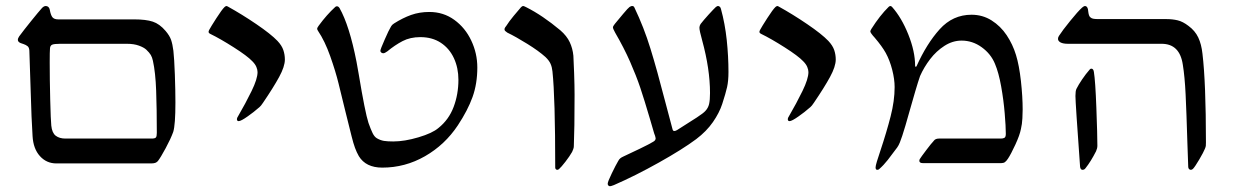

<svg xmlns="http://www.w3.org/2000/svg" viewBox="-20 -548 4158 645"><path d="M78.6 -377.9Q78.1 -388.7 72.3 -393.1Q66.4 -397.5 59.3 -399.9Q52.2 -402.3 49.3 -403.3Q40 -407.2 40 -414.1Q40 -419.4 44.4 -425.8Q59.1 -445.8 84.7 -477.5Q110.4 -509.3 120.1 -520Q127 -527.8 133.8 -527.8Q138.7 -527.8 142.3 -524.7Q146 -521.5 147 -516.1Q150.4 -497.1 156.2 -490Q162.1 -482.9 175.3 -482.9H430.7Q470.2 -482.9 493.2 -475.3Q516.1 -467.8 536.1 -444.3Q549.8 -428.2 554.7 -414.1Q559.6 -399.9 562.5 -377.4Q565.4 -351.6 567.4 -297.4Q569.3 -243.2 569.3 -203.6Q569.3 -128.9 562 -105Q553.7 -82 536.6 -50.3Q519.5 -18.6 510.3 -6.8Q506.3 -2.4 501.2 -0.7Q496.1 1 486.8 1H169.4Q136.2 1 114 -23.7Q91.8 -48.3 89.4 -90.8Q85.4 -154.8 83.5 -229.5ZM489.3 -82.5Q500.5 -82.5 503.7 -86.2Q506.8 -89.8 506.8 -101.6Q506.8 -181.2 504.6 -242.9Q502.4 -304.7 493.7 -343.8Q491.2 -355.5 486.6 -363.3Q481.9 -371.1 471.7 -380.9Q463.4 -388.7 446.5 -394.8Q429.7 -400.9 405.8 -400.9H182.1Q162.1 -400.9 155.3 -397.9Q148.4 -395 147.9 -384.8Q147 -375.5 147 -338.9Q147 -281.7 148.7 -212.6Q150.4 -143.6 152.3 -126Q154.8 -101.6 167.2 -92Q179.7 -82.5 199.7 -82.5Z M827.6 -342.3Q811 -359.9 765.4 -388.9Q719.7 -418 686.5 -434.1Q680.7 -437 680.7 -440.9Q680.7 -443.4 682.6 -447.3Q688 -457.5 706.8 -486.8Q725.6 -516.1 734.4 -524.4Q737.8 -527.8 741.7 -527.8Q742.7 -527.8 745.6 -525.9Q792.5 -500 841.3 -466.8Q890.1 -433.6 912.1 -410.6Q926.8 -395 931.9 -379.6Q937 -364.3 937 -348.1Q937 -324.7 917.7 -289.3Q898.4 -253.9 863.8 -203.1Q856.4 -191.9 851.8 -188.2Q847.2 -184.6 846.2 -183.6Q834.5 -172.9 812 -157Q789.6 -141.1 781.7 -141.1Q775.9 -141.1 775.9 -147.9Q775.9 -151.9 779.3 -156.7Q805.2 -201.2 825.2 -242.2Q845.2 -283.2 845.2 -305.7Q845.2 -313.5 841.3 -323Q837.4 -332.5 827.6 -342.3Z M1117.2 -268.1Q1107.4 -308.1 1089.4 -359.1Q1071.3 -410.2 1048.3 -444.3Q1045.4 -448.7 1045.4 -451.7Q1045.4 -454.6 1050.8 -461.9Q1077.6 -498.5 1106 -524.4Q1108.4 -526.9 1111.8 -526.9Q1116.7 -526.9 1120.6 -521Q1153.8 -462.4 1177.7 -340.3Q1179.7 -331.1 1185.1 -298.8Q1206.5 -169.9 1217.8 -135.3Q1225.6 -113.3 1231.7 -100.8Q1237.8 -88.4 1246.1 -83.5Q1257.8 -76.7 1269.8 -74.7Q1281.7 -72.8 1301.3 -72.8Q1338.9 -72.8 1385.7 -86.7Q1432.6 -100.6 1453.1 -118.2Q1487.8 -146 1503.9 -188.7Q1520 -231.4 1520 -279.8Q1520 -319.8 1504.9 -352.5Q1489.7 -385.3 1460.9 -404.3Q1432.1 -423.3 1392.1 -423.3Q1357.9 -423.3 1332.3 -409.9Q1306.6 -396.5 1281.2 -375.5Q1272.5 -369.1 1267.6 -369.1Q1263.7 -369.1 1260.7 -371.6Q1257.8 -374 1257.8 -377.4Q1257.8 -382.3 1272.5 -415.5Q1287.1 -448.7 1291.5 -455.1Q1292 -455.6 1294.2 -460Q1296.4 -464.4 1303.7 -469.2Q1333 -487.8 1361.1 -497.8Q1389.2 -507.8 1422.4 -507.8Q1469.7 -507.8 1506.3 -481.2Q1543 -454.6 1563.2 -411.6Q1583.5 -368.7 1583.5 -321.3Q1583.5 -266.6 1567.4 -221.9Q1551.3 -177.2 1518.1 -127Q1474.6 -61.5 1407.7 -23.2Q1340.8 15.1 1264.2 15.1Q1209 15.1 1185.5 -23.4Q1178.2 -36.1 1172.6 -51.3Q1167 -66.4 1161.1 -90.3Q1153.8 -119.1 1140.1 -174.6Q1126.5 -230 1117.2 -268.1Z M1845.2 15.1Q1845.2 -221.2 1835.9 -308.1Q1834.5 -322.3 1829.6 -333.5Q1824.7 -344.7 1812.5 -356.4Q1789.6 -377 1751.5 -400.6Q1713.4 -424.3 1684.1 -438.5Q1679.2 -441.9 1677 -444.1Q1674.8 -446.3 1674.8 -449.7Q1674.8 -452.6 1677.2 -456.3Q1679.7 -460 1680.7 -460.9Q1689.5 -475.1 1705.6 -494.6Q1721.7 -514.2 1730 -523.4Q1730.5 -523.9 1732.9 -525.9Q1735.4 -527.8 1737.3 -527.8Q1739.3 -527.8 1742.9 -526.1Q1746.6 -524.4 1748.5 -523.4Q1802.7 -496.1 1862.3 -446.3Q1884.3 -427.2 1894 -406.2Q1903.8 -385.3 1906.2 -360.8Q1907.2 -344.7 1908.7 -302.2Q1910.2 -259.8 1910.2 -229.5Q1910.2 -113.8 1907.7 -56.6Q1907.7 -52.2 1905.8 -47.1Q1903.8 -42 1901.9 -37.6Q1893.6 -22.9 1879.4 -4.6Q1865.2 13.7 1857.9 20Q1855 22.5 1852.1 22.5Q1849.1 22.5 1847.2 20.3Q1845.2 18.1 1845.2 15.1Z M2174.3 -71.8Q2182.6 -76.2 2182.6 -83.5Q2182.1 -86.4 2180.7 -91.6Q2179.2 -96.7 2177.7 -99.6L2163.6 -147.9Q2144.5 -212.9 2130.9 -253.4Q2117.2 -293.9 2096.7 -340.6Q2076.2 -387.2 2046.4 -438.5Q2039.1 -451.7 2039.1 -456.1Q2039.1 -459 2042 -462.9Q2044.9 -466.8 2045.9 -468.3Q2056.6 -481.4 2073.5 -501.5Q2090.3 -521.5 2094.7 -524.4Q2095.7 -524.9 2098.4 -526.4Q2101.1 -527.8 2103.5 -527.8Q2109.4 -527.8 2111.3 -522.5Q2143.1 -456.1 2165 -385Q2187 -314 2214.8 -206.1Q2222.7 -175.3 2239.3 -113.8Q2240.7 -107.9 2245.1 -107.9Q2247.6 -107.9 2250.5 -109.1Q2253.4 -110.4 2254.9 -111.3Q2298.3 -138.7 2320.8 -153.3Q2343.3 -168 2349.6 -175.3Q2358.9 -185.1 2362.1 -198.5Q2365.2 -211.9 2365.2 -235.4Q2365.2 -315.9 2338.9 -412.1Q2329.6 -445.3 2329.6 -455.1Q2329.6 -460.9 2333.5 -467.3Q2343.3 -480 2360.8 -499.3Q2378.4 -518.6 2384.8 -524.4Q2385.7 -524.9 2387.9 -526.4Q2390.1 -527.8 2392.1 -527.8Q2395 -527.8 2397.9 -525.4Q2400.9 -522.9 2401.9 -518.1Q2415.5 -468.8 2421.4 -413.6Q2427.2 -358.4 2427.2 -306.2Q2427.2 -276.4 2422.6 -255.6Q2418 -234.9 2406.2 -198.7Q2396.5 -168.9 2375 -137.9Q2353.5 -106.9 2318.8 -80.6Q2272.9 -46.4 2193.6 -2Q2114.3 42.5 2042.5 73.7Q2032.2 77.6 2029.3 77.6Q2025.9 77.6 2023.7 75.2Q2021.5 72.8 2021.5 69.3Q2021.5 62.5 2035.2 34.4Q2048.8 6.3 2056.6 -6.8Q2059.6 -12.7 2063.7 -16.1Q2067.9 -19.5 2074.7 -22.5Q2094.7 -31.7 2129.2 -48.3Q2163.6 -64.9 2174.3 -71.8Z M2678.2 -342.3Q2661.6 -359.9 2616 -388.9Q2570.3 -418 2537.1 -434.1Q2531.2 -437 2531.2 -440.9Q2531.2 -443.4 2533.2 -447.3Q2538.6 -457.5 2557.4 -486.8Q2576.2 -516.1 2585 -524.4Q2588.4 -527.8 2592.3 -527.8Q2593.3 -527.8 2596.2 -525.9Q2643.1 -500 2691.9 -466.8Q2740.7 -433.6 2762.7 -410.6Q2777.3 -395 2782.5 -379.6Q2787.6 -364.3 2787.6 -348.1Q2787.6 -324.7 2768.3 -289.3Q2749 -253.9 2714.4 -203.1Q2707 -191.9 2702.4 -188.2Q2697.8 -184.6 2696.8 -183.6Q2685.1 -172.9 2662.6 -157Q2640.1 -141.1 2632.3 -141.1Q2626.5 -141.1 2626.5 -147.9Q2626.5 -151.9 2629.9 -156.7Q2655.8 -201.2 2675.8 -242.2Q2695.8 -283.2 2695.8 -305.7Q2695.8 -313.5 2691.9 -323Q2688 -332.5 2678.2 -342.3Z M2955.6 -370.1Q2943.4 -392.1 2918.5 -421.4Q2911.6 -428.7 2907.2 -435.1Q2906.7 -436 2905.3 -438.2Q2903.8 -440.4 2903.8 -442.9Q2903.8 -444.8 2907.2 -450.7Q2935.5 -495.6 2965.3 -524.9Q2968.3 -527.8 2971.2 -527.8Q2973.6 -527.8 2976.6 -524.9Q3008.8 -488.8 3031.5 -431.9Q3054.2 -375 3054.2 -327.1Q3054.2 -323.7 3056.6 -323.7Q3058.1 -323.7 3059.1 -325.7Q3092.8 -400.9 3136.7 -449.7Q3180.7 -498.5 3243.7 -498.5Q3280.8 -498.5 3311 -479.5Q3341.3 -460.4 3361.8 -429.7Q3382.3 -398.9 3393.1 -363.3Q3403.8 -328.6 3409.7 -275.6Q3415.5 -222.7 3415.5 -180.2Q3415.5 -170.4 3414.6 -150.6Q3413.6 -130.9 3409.7 -114.7Q3405.8 -94.2 3390.9 -62Q3376 -29.8 3366.2 -15.1Q3360.4 -6.3 3355.7 -3.2Q3351.1 0 3343.3 0H3080.6Q3068.4 0 3068.4 -7.8Q3068.4 -11.7 3070.3 -14.2Q3073.7 -20 3092 -44.2Q3110.4 -68.4 3114.3 -71.8Q3115.2 -72.8 3117.7 -75.9Q3120.1 -79.1 3124.3 -80.8Q3128.4 -82.5 3134.3 -82.5H3342.3Q3350.1 -82.5 3354.5 -85.2Q3358.9 -87.9 3358.9 -98.6Q3358.9 -123 3355.2 -167Q3351.6 -210.9 3343.3 -257.6Q3335 -304.2 3322.3 -334Q3308.6 -367.2 3277.8 -389.4Q3247.1 -411.6 3210.4 -411.6Q3180.2 -411.6 3152.8 -394Q3125.5 -376.5 3104.7 -349.4Q3084 -322.3 3070.8 -292.5Q3064.5 -274.4 3054.7 -241.2Q3044.9 -208 3040.5 -191.9Q3033.7 -166.5 3021.7 -126.2Q3009.8 -85.9 3002.9 -69.3Q2999 -59.6 2994.1 -52.7Q2976.1 -28.3 2962.2 -10.5Q2948.2 7.3 2933.6 20Q2931.6 22.5 2926.8 22.5Q2921.4 22.5 2921.4 14.2Q2921.4 9.3 2926 -6.1Q2930.7 -21.5 2937 -40Q2958.5 -104.5 2971.9 -157Q2985.4 -209.5 2985.4 -255.4Q2985.4 -281.7 2977.3 -313.5Q2969.2 -345.2 2955.6 -370.1Z M3882.3 -400.9H3567.4Q3551.3 -400.9 3542.7 -405.5Q3534.2 -410.2 3534.2 -417.5Q3534.2 -422.9 3537.6 -427.7Q3548.8 -445.3 3575 -477.5Q3601.1 -509.8 3615.2 -522.5Q3621.6 -527.8 3624.5 -527.8Q3632.3 -527.8 3634.8 -517.1Q3635.3 -514.2 3636 -508.1Q3636.7 -502 3638.4 -496.8Q3640.1 -491.7 3643.6 -489.3Q3647.5 -485.8 3653.8 -484.9Q3660.2 -483.9 3668.9 -483.9H3897.5Q3918.9 -483.9 3936.3 -479.7Q3953.6 -475.6 3972.7 -460.9Q3994.6 -444.8 4005.4 -422.1Q4016.1 -399.4 4019.5 -367.7Q4031.2 -270 4031.2 -69.3Q4031.2 -62 4030.8 -58.1Q4030.3 -54.2 4027.8 -48.3Q4023.4 -37.1 4008.8 -12.2Q3994.1 12.7 3987.8 19Q3984.4 22.5 3980.5 22.5Q3976.6 22.5 3974.1 19.5Q3971.7 16.6 3971.7 12.2L3968.8 -70.3Q3965.8 -171.4 3962.9 -231.2Q3960 -291 3953.6 -330.1Q3943.4 -400.9 3882.3 -400.9ZM3596.2 -249.5Q3603 -263.2 3615.2 -281.2Q3627.4 -299.3 3641.1 -314.9Q3643.6 -317.4 3646 -317.4Q3653.3 -317.4 3654.8 -306.2Q3659.7 -276.9 3663.1 -185.8Q3666.5 -94.7 3666.5 -58.6Q3666.5 -49.8 3662.1 -40Q3644.5 -5.4 3627 16.6Q3624.5 20 3622.1 21.2Q3619.6 22.5 3616.2 22.5Q3613.3 22.5 3611.1 19.8Q3608.9 17.1 3608.4 12.2Q3592.8 -204.1 3592.8 -225.6Q3592.8 -242.7 3596.2 -249.5Z"/></svg>

Font: David Libre
Style: Regular
Weight: 400
Version: Version 1.000